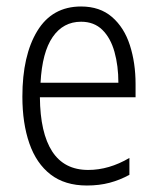

<svg xmlns="http://www.w3.org/2000/svg" viewBox="-20 -562 485 592"><path d="M230 -542Q288 -542 325.5 -509.5Q363 -477 380.5 -422.5Q398 -368 398 -303V-262H103Q104 -152 141 -95Q178 -38 252 -38Q316 -38 379 -75V-23Q350 -7 318 1.5Q286 10 248 10Q180 10 136 -24Q92 -58 70.5 -120Q49 -182 49 -264Q49 -391 95 -466.5Q141 -542 230 -542ZM230 -495Q175 -495 142.5 -448Q110 -401 105 -307H345Q345 -359 333 -402Q321 -445 295.5 -470Q270 -495 230 -495Z"/></svg>

Font: Noto Sans Khmer UI Condensed Light
Style: Regular
Weight: 300
Width: 3
Designer: Danh Hong and the Monotype Design Team
Foundry: Monotype Imaging Inc.
Version: Version 2.002; ttfautohint (v1.8.4.7-5d5b)